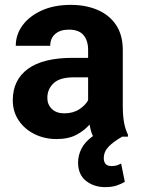

<svg xmlns="http://www.w3.org/2000/svg" viewBox="-20 -558 575 784"><path d="M489.7 184.6Q477.5 191.9 458 199Q438.5 206.1 409.2 206.1Q363.3 206.1 331.1 180.4Q298.8 154.8 298.8 105.5Q298.8 77.1 312.3 49.6Q325.7 22 359.4 -2.4Q350.6 -21 345.7 -49.3Q324.7 -24.9 292 -7.6Q259.3 9.8 211.4 9.8Q161.1 9.8 120.4 -10.7Q79.6 -31.2 55.9 -66.9Q32.2 -102.5 32.2 -148.4Q32.2 -231.4 93.8 -276.6Q155.3 -321.8 276.9 -321.8H339.8V-354.5Q339.8 -392.1 321 -414.6Q302.2 -437 261.2 -437Q225.6 -437 205.3 -419.2Q185.1 -401.4 185.1 -371.1H44.4Q44.4 -416.5 72 -454.3Q99.6 -492.2 150.1 -515.1Q200.7 -538.1 269 -538.1Q330.1 -538.1 378.2 -517.6Q426.3 -497.1 453.9 -456.1Q481.4 -415 481.4 -353.5V-127.4Q481.4 -84 486.8 -56.2Q492.2 -28.3 502.4 -8.3V0H479Q442.4 21 423.1 41.3Q403.8 61.5 403.8 88.4Q403.8 102.1 410.9 111.1Q418 120.1 436 120.1Q449.7 120.1 459 116.7Q468.3 113.3 474.6 109.9ZM242.2 -95.2Q278.3 -95.2 303.7 -111.8Q329.1 -128.4 339.8 -148.9V-242.2H280.8Q224.6 -242.2 199 -218.3Q173.3 -194.3 173.3 -158.2Q173.3 -130.9 191.9 -113Q210.4 -95.2 242.2 -95.2Z"/></svg>

Font: Vazirmatn RD FD
Style: Bold
Weight: 700
Designer: Saber Rastikerdar
Foundry: Saber Rastikerdar
Version: Version 33.003